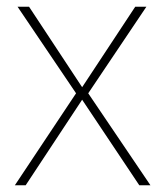

<svg xmlns="http://www.w3.org/2000/svg" viewBox="-20 -548 493 568"><path d="M205 -272 32 -528H66L223 -290L380 -528H413L241 -272L425 0H392L223 -253L56 0H24Z"/></svg>

Font: Noto Sans Display Thin
Style: Regular
Weight: 250
Designer: Monotype Design Team
Foundry: Monotype Imaging Inc.
Version: Version 1.900